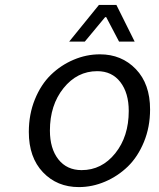

<svg xmlns="http://www.w3.org/2000/svg" viewBox="-20 -741 640 774"><path d="M258.8 -573.2 378.9 -721.2H449.2L522.9 -573.2H460L408.2 -671.9H403.8L321.8 -573.2ZM297.9 13.2Q210 13.2 153.1 -46.6Q96.2 -106.4 96.2 -209Q96.2 -280.3 120.6 -340.3Q145 -400.4 185.3 -439.5Q225.6 -478.5 276.9 -500.2Q328.1 -522 382.8 -522Q470.2 -522 527.6 -462.4Q585 -402.8 585 -299.8Q585 -229 560.3 -168.9Q535.6 -108.9 495.4 -69.8Q455.1 -30.8 403.6 -8.8Q352.1 13.2 297.9 13.2ZM309.1 -55.2Q390.1 -55.2 444.6 -123Q499 -190.9 499 -293.9Q499 -366.2 465.1 -410.2Q431.2 -454.1 372.1 -454.1Q291 -454.1 236.1 -385.7Q181.2 -317.4 181.2 -214.8Q181.2 -142.1 215.3 -98.6Q249.5 -55.2 309.1 -55.2Z"/></svg>

Font: Office Code Pro D Italic
Style: Regular
Weight: 400
Italic angle: -9°
Designer: Nathan Rutzky & Paul D. Hunt
Foundry: Adobe Systems Incorporated
Version: Version 1.004;PS 001.004;hotconv 1.0.70;makeotf.lib2.5.58329